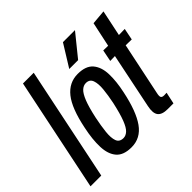

<svg xmlns="http://www.w3.org/2000/svg" viewBox="-189 -944 1162 1162"><g transform="rotate(-45 392.0 -363.0)"><path d="M-18 0 133 -729H225L74 0Z M325 9Q257 9 226 -27Q195 -63 192.5 -127.5Q190 -192 208 -276Q236 -414 285 -475Q334 -536 408 -536Q477 -536 508 -499.5Q539 -463 541 -400.5Q543 -338 526 -260Q498 -125 450.5 -58Q403 9 325 9ZM330 -65Q350 -65 368 -81.5Q386 -98 402.5 -140.5Q419 -183 436 -260Q447 -314 451.5 -359.5Q456 -405 446 -433.5Q436 -462 404 -462Q383 -462 365 -445.5Q347 -429 330.5 -387.5Q314 -346 298 -272Q286 -214 281 -167Q276 -120 286 -92.5Q296 -65 330 -65ZM393 -593 481 -735H584L469 -593Z M643 0Q595 0 577.5 -23Q560 -46 571 -98L644 -453L603 -452L618 -527L659 -526L693 -685L786 -693L751 -526L802 -527L787 -452L736 -453L666 -118Q660 -92 664.5 -83Q669 -74 687 -74L708 -75L692 0Z"/></g></svg>

Font: Mona Sans Condensed Medium
Style: Italic
Weight: 500
Width: 3
Italic angle: -11.7°
Designer: Deni Anggara
Foundry: GitHub
Version: Version 1.001; ttfautohint (v1.8.4.7-5d5b);gftools[0.9.31]